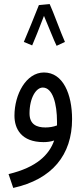

<svg xmlns="http://www.w3.org/2000/svg" viewBox="-20 -693 409 943"><path d="M171 -668C156 -629 108 -512 97 -487L138 -470C145 -485 176 -562 196 -615C215 -571 247 -489 258 -468L299 -487C281 -526 241 -637 224 -673ZM45 230C236 188 334 68 334 -108C334 -230 290 -337 196 -337C108 -337 51 -229 51 -125C51 -60 85 5 194 5C210 5 229 3 246 -3C222 66 161 129 22 162ZM125 -136C125 -212 157 -263 190 -263C239 -263 260 -183 260 -95C260 -89 260 -83 260 -77C242 -70 222 -67 203 -67C160 -67 125 -82 125 -136Z"/></svg>

Font: Noto Sans Arabic ExtCond
Style: Regular
Weight: 400
Width: 2
Designer: Monotype Design Team, Nadine Chahine, Nizar Qandah and Khaled Hosny
Foundry: Monotype Imaging Inc.
Version: Version 2.012